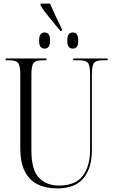

<svg xmlns="http://www.w3.org/2000/svg" viewBox="-20 -1040 634 1070"><path d="M317 -867Q288 -902 256 -941Q224 -980 206 -1009V-1020H259Q271 -991 288.5 -953.5Q306 -916 324 -880V-867ZM228 -769Q215 -769 206.5 -778.5Q198 -788 198 -813Q198 -840 206.5 -849.5Q215 -859 228 -859Q242 -859 250.5 -849.5Q259 -840 259 -813Q259 -788 250.5 -778.5Q242 -769 228 -769ZM386 -769Q372 -769 363.5 -778.5Q355 -788 355 -813Q355 -840 363.5 -849.5Q372 -859 386 -859Q399 -859 407.5 -849.5Q416 -840 416 -813Q416 -788 407.5 -778.5Q399 -769 386 -769ZM299 10Q236 10 190 -12.5Q144 -35 118.5 -84.5Q93 -134 93 -215V-626Q93 -675 80.5 -689.5Q68 -704 33 -704H12V-714H239V-704H215Q180 -704 167.5 -689.5Q155 -675 155 -623V-201Q155 -93 197 -49.5Q239 -6 308 -6Q401 -6 441.5 -60.5Q482 -115 482 -204V-625Q482 -675 470 -689.5Q458 -704 423 -704H388V-714H580V-704H550Q516 -704 504 -689.5Q492 -675 492 -623V-203Q492 -103 445 -46.5Q398 10 299 10Z"/></svg>

Font: Noto Serif Display Condensed Light
Style: Regular
Weight: 300
Width: 3
Designer: Monotype Design Team
Foundry: Monotype Imaging Inc.
Version: Version 2.009